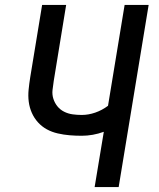

<svg xmlns="http://www.w3.org/2000/svg" viewBox="-20 -755 640 775"><path d="M362 0 399 -223Q377 -215 354.5 -211Q332 -207 310 -207Q285 -207 261 -209Q237 -211 213 -216.5Q189 -222 169 -233Q149 -244 133.5 -261Q118 -278 108.5 -299.5Q99 -321 96 -344.5Q93 -368 95.5 -393Q98 -418 102 -443L150 -735H247L197 -429Q194 -410 192 -391.5Q190 -373 195.5 -356Q201 -339 212 -325.5Q223 -312 239 -304Q255 -296 273 -293.5Q291 -291 310 -291Q337 -291 364.5 -300.5Q392 -310 416 -328L483 -735H580L459 0Z"/></svg>

Font: Iosevka Md Ex Obl
Style: Regular
Weight: 500
Width: 7
Italic angle: -9°
Monospace: yes
Designer: Belleve Invis
Foundry: Belleve Invis
Version: Version 32.5.0; ttfautohint (v1.8.4)